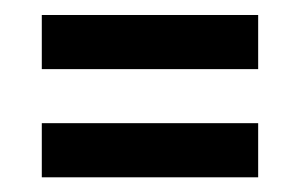

<svg xmlns="http://www.w3.org/2000/svg" viewBox="-20 -472 406 260"><path d="M329.6 -451.7V-378.4H36.6V-451.7ZM329.6 -305.2V-231.9H36.6V-305.2Z"/></svg>

Font: BabelStone Khitan Seals
Style: Regular
Weight: 400
Designer: Andrew West
Foundry: BabelStone
Version: Version 1.004